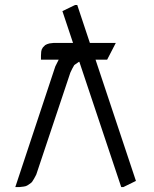

<svg xmlns="http://www.w3.org/2000/svg" viewBox="-20 -758 622 778"><path d="M42 0 204.1 -488.8 217.8 -516.1H146V-532.2L147 -548.8L148.9 -557.1L153.8 -565.9L163.1 -575.2L170.9 -579.1L180.2 -582L196.8 -584H275.9L232.9 -712.9L284.2 -737.8H293L344.2 -584H449.2L414.1 -516.1H367.2L530.8 -24.9L480 0H471.2L301.8 -506.8L300.8 -507.8L298.8 -506.8L286.1 -498L280.8 -494.1L272.9 -480L265.1 -463.9L127 -50.8L118.2 -34.2L109.9 -21L106 -17.1L92.8 -7.8L85 -3.9L76.2 -2L59.1 0Z"/></svg>

Font: Petahja
Style: Regular
Weight: 400
Designer: T. Christopher White
Version: Version 1.1